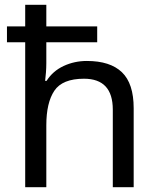

<svg xmlns="http://www.w3.org/2000/svg" viewBox="-20 -780 658 800"><path d="M173 -760V-670H385V-604H173V-517Q173 -498 171.5 -478.5Q170 -459 168 -443H174Q200 -484 245 -505Q290 -526 342 -526Q439 -526 488 -479Q537 -432 537 -329V0H450V-323Q450 -452 330 -452Q240 -452 206.5 -402Q173 -352 173 -258V0H85V-604H9V-670H85V-760Z"/></svg>

Font: Noto Sans Historical
Style: Regular
Weight: 400
Designer: Monotype Design Team
Foundry: Monotype Imaging Inc.
Version: Version 2.013; ttfautohint (v1.8.4.7-5d5b)